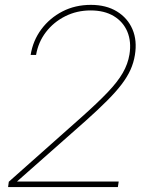

<svg xmlns="http://www.w3.org/2000/svg" viewBox="-20 -757 595 777"><path d="M12.7 0 15.6 -21.5 309.1 -282.2Q375 -340.8 415.5 -383.3Q456.1 -425.8 476.8 -461.9Q497.6 -498 503.9 -536.6Q512.2 -588.4 495.4 -628.7Q478.5 -668.9 440.4 -691.9Q402.3 -714.8 346.7 -714.8Q291 -714.8 243.9 -691.2Q196.8 -667.5 165.8 -627Q134.8 -586.4 126 -534.7H104Q113.3 -592.8 147.2 -638.4Q181.2 -684.1 232.7 -710.7Q284.2 -737.3 347.7 -737.3Q409.7 -737.3 453.1 -710.7Q496.6 -684.1 516.1 -638.4Q535.6 -592.8 525.9 -534.2Q521 -503.4 508.1 -474.6Q495.1 -445.8 471.9 -415.3Q448.7 -384.8 412.8 -348.9Q377 -313 326.2 -267.6L49.8 -23.4L49.3 -22.5H460.4L457 0Z"/></svg>

Font: Inter 28pt Thin
Style: Italic
Weight: 250
Italic angle: -9.3988°
Designer: Rasmus Andersson
Foundry: rsms
Version: Version 4.001;git-66647c0bb